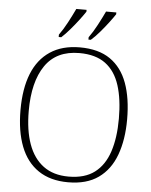

<svg xmlns="http://www.w3.org/2000/svg" viewBox="-61 -981 821 1042"><g transform="rotate(5 349.0 -460.5)"><path d="M349 10Q252 10 187 -34Q122 -78 90 -160.5Q58 -243 58 -359Q58 -475 90.5 -556.5Q123 -638 188.5 -681.5Q254 -725 350 -725Q452 -725 515.5 -681Q579 -637 609 -555Q639 -473 639 -358Q639 -247 608.5 -164Q578 -81 514 -35.5Q450 10 349 10ZM349 -21Q437 -21 490.5 -61.5Q544 -102 569 -177.5Q594 -253 594 -358Q594 -464 570 -539Q546 -614 492.5 -654Q439 -694 350 -694Q225 -694 164 -605Q103 -516 103 -358Q103 -252 130 -177Q157 -102 211.5 -61.5Q266 -21 349 -21ZM392 -784Q414 -814 436 -855.5Q458 -897 474 -931H530V-921Q519 -904 497.5 -875.5Q476 -847 451.5 -818.5Q427 -790 405 -771H392ZM230 -784Q252 -814 274 -855.5Q296 -897 312 -931H368V-921Q357 -904 335.5 -875.5Q314 -847 289.5 -818.5Q265 -790 244 -771H230Z"/></g></svg>

Font: Noto Serif Thai ExtraLight
Style: Regular
Weight: 250
Version: Version 2.001